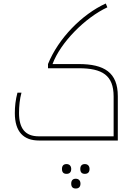

<svg xmlns="http://www.w3.org/2000/svg" viewBox="-20 -805 769 1100"><path d="M203 0H655V-254C655 -390 577 -438 431 -438H281C326 -561 468 -704 595 -763L586 -785C450 -723 314 -585 255 -438V-414H431C566 -414 631 -374 631 -252V-24H202C124 -24 89 -70 89 -158C89 -197 93 -237 103 -274H80C69 -233 65 -195 65 -157C65 -49 116 0 203 0ZM361 191C380 191 388 180 388 163C388 147 379 135 361 135C345 135 335 144 335 163C335 182 344 191 361 191ZM466 191C485 191 493 180 493 163C493 147 484 135 466 135C450 135 440 144 440 163C440 182 449 191 466 191ZM414 275C433 275 441 264 441 247C441 231 432 219 414 219C398 219 388 228 388 247C388 266 397 275 414 275Z"/></svg>

Font: Noto Kufi Arabic Thin
Style: Regular
Weight: 100
Designer: Monotype Design Team, David Williams, Khaled Hosny
Foundry: Google LLC
Version: Version 2.109